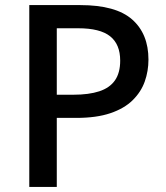

<svg xmlns="http://www.w3.org/2000/svg" viewBox="-20 -734 652 754"><path d="M295 -714Q435 -714 499 -657.5Q563 -601 563 -500Q563 -455 548.5 -414Q534 -373 501 -340.5Q468 -308 413.5 -289.5Q359 -271 280 -271H203V0H95V-714ZM287 -623H203V-362H268Q329 -362 370 -375.5Q411 -389 431.5 -418.5Q452 -448 452 -496Q452 -560 412.5 -591.5Q373 -623 287 -623Z"/></svg>

Font: Noto Sans Devanagari Medium
Style: Regular
Weight: 500
Version: Version 2.003